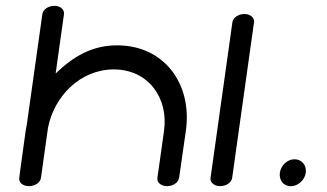

<svg xmlns="http://www.w3.org/2000/svg" viewBox="-20 -638 1121 658"><path d="M79.1 0H79.3C100.2 0 118.2 -13 120.3 -28L144.5 -200.2C165.3 -307.5 254.8 -400.1 370 -400.1C488.9 -400.1 557.8 -301.5 542.2 -190C526.5 -78.5 519.4 -28 519.4 -28C517.3 -13 531.6 0 552.5 0C573.4 0 591.4 -13 593.5 -28C593.5 -28 594.3 -28.5 617 -190C639.7 -351.5 541.8 -482.6 381.6 -482.6C296.3 -482.6 232.2 -445.4 170.7 -386.2L199.3 -590C201 -605 187.1 -618 166.2 -618C145.3 -618 127.3 -605 125.2 -590C125.1 -589.9 95.2 -377 72.2 -213.3C70.5 -205.6 69.1 -197.8 68 -190C45.3 -28.5 46 -28 46 -28C43.9 -13 58.2 0 79.1 0Z M850.6 -562C852.3 -577 838.4 -590 817.5 -590C796.6 -590 778.6 -577 776.5 -562C776.3 -561.8 701.5 -28 701.5 -28C699.4 -13.2 713.7 0 734.6 0C755.5 0 773.4 -13 775.6 -28Z M939.1 -46C935.6 -21 951.4 0.2 976.4 0.2C1001.4 0.2 1024.4 -21 1027.9 -46C1031.4 -71 1014.4 -92.2 989.4 -92.2C964.4 -92.2 942.7 -71 939.1 -46Z"/></svg>

Font: Hi.
Style: Regular
Weight: 400
Designer: Mew Too, Robert Jablonski
Foundry: Cannot Into Space Fonts
Version: Version 1.996